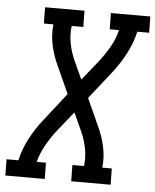

<svg xmlns="http://www.w3.org/2000/svg" viewBox="-80 -780 668 825"><g transform="rotate(5 254.5 -367.5)"><path d="M-26 0 -27 -70H24Q35 -119 59.5 -165.5Q84 -212 117 -253L210 -372L157 -489Q138 -529 128 -573.5Q118 -618 123 -665H82L81 -735H251L252 -665H202Q197 -626 204.5 -588.5Q212 -551 227 -518L263 -439L332 -525Q357 -557 377 -592Q397 -627 406 -665H366L365 -735H535L536 -665H485Q474 -616 449.5 -569.5Q425 -523 393 -482L299 -363L352 -246Q371 -206 381 -161.5Q391 -117 386 -70H427L428 0H258L257 -70H307Q312 -109 304.5 -146.5Q297 -184 282 -217L246 -296L177 -210Q152 -178 132.5 -143Q113 -108 103 -70H143L144 0Z"/></g></svg>

Font: Iosevka Curly Slab
Style: Italic
Weight: 400
Italic angle: -9°
Monospace: yes
Designer: Belleve Invis
Foundry: Belleve Invis
Version: Version 22.1.2; ttfautohint (v1.8.4)